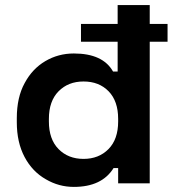

<svg xmlns="http://www.w3.org/2000/svg" viewBox="-20 -720 678 754"><path d="M270 14Q211 14 160 -16Q107 -46 76.5 -103.5Q46 -161 46 -240V-256Q46 -338 77 -394Q107 -450 158 -480Q209 -510 270 -510Q384 -510 424 -439H442V-700H568V0H444V-60H426Q380 14 270 14ZM444 -243V-253Q444 -323 406.5 -361.5Q369 -400 308 -400Q248 -400 210 -361.5Q172 -323 172 -253V-243Q172 -173 210 -134.5Q248 -96 308 -96Q368 -96 406 -134.5Q444 -173 444 -243ZM638 -556H298V-626H638Z"/></svg>

Font: Rootstock Sans Headline
Style: Bold
Weight: 700
Designer: Florian Karsten
Foundry: Florian Karsten
Version: Version 2.000;FEAKit 1.0